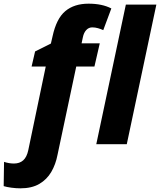

<svg xmlns="http://www.w3.org/2000/svg" viewBox="-121 -785 871 1045"><path d="M-10 240Q-34 240 -59.5 236.5Q-85 233 -101 228L-99 96Q-72 105 -45 105Q-14 105 5.5 87.5Q25 70 33 32L128 -423H51L70 -505L156 -548L165 -587Q186 -684 234.5 -724.5Q283 -765 361 -765Q435 -765 485 -739L441 -621Q428 -627 412.5 -631.5Q397 -636 381 -636Q362 -636 348.5 -621.5Q335 -607 330 -582L323 -549H422L393 -423H294L192 58Q182 110 158 151Q134 192 93 216Q52 240 -10 240ZM403 0 564 -760H730L569 0Z"/></svg>

Font: Noto Sans Disp ExtBd
Style: Italic
Weight: 800
Italic angle: -12°
Designer: Monotype Design Team
Foundry: Monotype Imaging Inc.
Version: Version 2.000;GOOG;noto-source:20170915:90ef993387c0